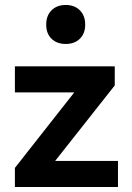

<svg xmlns="http://www.w3.org/2000/svg" viewBox="-20 -753 530 773"><path d="M245 -576Q209 -576 187.5 -597Q166 -618 166 -654Q166 -690 187.5 -711.5Q209 -733 245 -733Q280 -733 301.5 -711.5Q323 -690 323 -654Q323 -618 301.5 -597Q280 -576 245 -576ZM40 0V-77L279 -381H40V-486H442V-409L202 -105H455V0Z"/></svg>

Font: Cantarell
Style: Bold
Weight: 700
Designer: Dave Crossland, Nikolaus Waxweiler, Florian Fecher, Jacques Le Bailly, Eben Sorkin, Alexei Vanyashin, Alexios Zavras, Em
Version: Version 0.303